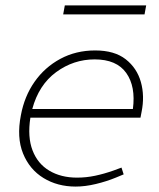

<svg xmlns="http://www.w3.org/2000/svg" viewBox="-20 -682 587 708"><path d="M259 6Q192 6 140.5 -25.5Q89 -57 65 -116Q41 -175 57 -257Q70 -327 107.5 -380.5Q145 -434 202.5 -465Q260 -496 331 -496Q402 -496 443.5 -463.5Q485 -431 499.5 -379.5Q514 -328 502 -269L498 -248H92Q81 -177 100 -127.5Q119 -78 162 -52.5Q205 -27 264 -27Q298 -27 331 -34Q364 -41 398 -53L428 -64L436 -39L407 -27Q373 -13 333.5 -3.5Q294 6 259 6ZM99 -280H470Q481 -363 445.5 -413Q410 -463 329 -463Q251 -463 187 -416Q123 -369 99 -280ZM213 -629 219 -662H519L513 -629Z"/></svg>

Font: REM Thin
Style: Italic
Weight: 250
Italic angle: -11°
Designer: Octavio Pardo
Foundry: Ashler Design
Version: Version 1.005;gftools[0.9.28]